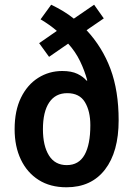

<svg xmlns="http://www.w3.org/2000/svg" viewBox="-20 -784 567 814"><path d="M197 -764Q224 -751 248 -736.5Q272 -722 293 -705L379 -764L420 -706L347 -656Q414 -584 448.5 -491.5Q483 -399 483 -274Q483 -140 425 -65Q367 10 262 10Q193 10 144 -21Q95 -52 68.5 -107.5Q42 -163 42 -236Q42 -315 69 -370Q96 -425 142 -454Q188 -483 244 -483Q283 -483 308 -471Q333 -459 347 -442L350 -443Q339 -484 319.5 -524.5Q300 -565 269 -599L188 -543L146 -601L221 -653Q191 -679 152 -702ZM265 -389Q215 -389 188.5 -349.5Q162 -310 162 -236Q162 -166 187.5 -125Q213 -84 263 -84Q314 -84 338.5 -127.5Q363 -171 363 -253Q363 -313 340 -351Q317 -389 265 -389Z"/></svg>

Font: Noto Sans Hebrew Condensed SemiBold
Style: Regular
Weight: 600
Width: 3
Designer: Ben Nathan
Foundry: Google LLC
Version: Version 3.001; ttfautohint (v1.8.4.7-5d5b)